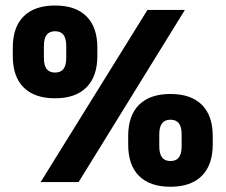

<svg xmlns="http://www.w3.org/2000/svg" viewBox="-20 -676 838 713"><path d="M131 0 527.5 -639H666.5L272 0ZM613 17.5Q537 17.5 496.5 -22.5Q456 -62.5 456 -139.5V-170.5Q456 -247 496.5 -287Q537 -327 613 -327Q689 -327 729.5 -287Q770 -247 770 -170.5V-139.5Q770 -63.5 729.5 -23Q689 17.5 613 17.5ZM613 -78Q634 -78 644.2 -91.5Q654.5 -105 654.5 -132V-177.5Q654.5 -204.5 644.2 -218Q634 -231.5 613 -231.5Q592 -231.5 581.8 -218Q571.5 -204.5 571.5 -177.5V-132Q571.5 -105 581.8 -91.5Q592 -78 613 -78ZM184.5 -311Q108.5 -311 68 -351Q27.5 -391 27.5 -468V-499Q27.5 -575.5 68 -615.5Q108.5 -655.5 184.5 -655.5Q260.5 -655.5 301 -615.5Q341.5 -575.5 341.5 -499V-468Q341.5 -392 301 -351.5Q260.5 -311 184.5 -311ZM184.5 -406.5Q205.5 -406.5 215.8 -420Q226 -433.5 226 -460.5V-506Q226 -533 215.8 -546.5Q205.5 -560 184.5 -560Q163.5 -560 153.2 -546.5Q143 -533 143 -506V-460.5Q143 -433.5 153.2 -420Q163.5 -406.5 184.5 -406.5Z"/></svg>

Font: Anek Bangla Medium ExtraBold
Style: Regular
Weight: 800
Version: Version 1.003